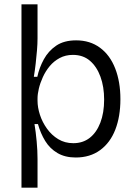

<svg xmlns="http://www.w3.org/2000/svg" viewBox="-20 -713 629 885"><path d="M79 152V-257V-693H153V-537Q153 -511 150.5 -481Q148 -451 144.5 -420Q141 -389 136 -359H152Q161 -401 182 -439.5Q203 -478 239 -502.5Q275 -527 331 -527Q395 -527 441 -493Q487 -459 511 -397.5Q535 -336 535 -256Q535 -176 511.5 -115.5Q488 -55 441.5 -21Q395 13 329 13Q280 13 245 -7.5Q210 -28 188.5 -63Q167 -98 155 -141H139Q142 -123 144.5 -103Q147 -83 149 -61.5Q151 -40 152 -19.5Q153 1 153 20V152ZM318 -53Q362 -53 393.5 -77.5Q425 -102 442.5 -147.5Q460 -193 460 -254Q460 -313 443 -359.5Q426 -406 394.5 -433Q363 -460 316 -460Q282 -460 255 -445.5Q228 -431 209 -408Q190 -385 177.5 -357.5Q165 -330 159 -304.5Q153 -279 153 -259V-249Q153 -218 164 -184Q175 -150 196.5 -120Q218 -90 248.5 -71.5Q279 -53 318 -53Z"/></svg>

Font: Bricolage Grotesque 24pt Light
Style: Regular
Weight: 300
Designer: Mathieu Triay
Foundry: Atelier Triay
Version: Version 1.001;gftools[0.9.33.dev8+g029e19f]